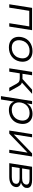

<svg xmlns="http://www.w3.org/2000/svg" viewBox="1696 -2240 723 4156"><g transform="rotate(90 2058.0 -161.5)"><path d="M72 0 150 -494H633L555 0H482L551 -433H214L145 0Z M1008 8Q921 8 865.5 -27.5Q810 -63 788.5 -127Q767 -191 784 -274Q796 -328 823 -370.5Q850 -413 890 -442.5Q930 -472 979.5 -487.5Q1029 -503 1085 -503Q1172 -503 1227 -467Q1282 -431 1303.5 -368Q1325 -305 1309 -222Q1297 -167 1269.5 -124.5Q1242 -82 1202.5 -52.5Q1163 -23 1114 -7.5Q1065 8 1008 8ZM1011 -54Q1069 -54 1115.5 -75.5Q1162 -97 1194 -137.5Q1226 -178 1237 -235Q1256 -326 1214.5 -383Q1173 -440 1080 -440Q1024 -440 977 -419Q930 -398 898.5 -358Q867 -318 855 -261Q837 -169 878 -111.5Q919 -54 1011 -54Z M1458 0 1536 -494H1609L1577 -286H1689L1920 -494H2011L1747 -256L1735 -278Q1771 -274 1791 -263.5Q1811 -253 1826.5 -232Q1842 -211 1862 -175L1958 0H1879L1794 -156Q1779 -182 1765 -197Q1751 -212 1728.5 -219.5Q1706 -227 1666 -227H1567L1531 0Z M2060 180 2167 -494H2235L2218 -381Q2240 -423 2275.5 -450Q2311 -477 2354 -490Q2397 -503 2444 -503Q2525 -503 2577.5 -467Q2630 -431 2651 -367.5Q2672 -304 2655 -221Q2640 -148 2597.5 -97Q2555 -46 2493.5 -19Q2432 8 2359 8Q2287 8 2240 -23.5Q2193 -55 2179 -107L2133 180ZM2357 -54Q2414 -54 2461 -75.5Q2508 -97 2540 -137.5Q2572 -178 2584 -235Q2603 -326 2560.5 -383Q2518 -440 2426 -440Q2370 -440 2323.5 -419Q2277 -398 2245.5 -358Q2214 -318 2201 -261Q2183 -169 2224.5 -111.5Q2266 -54 2357 -54Z M2805 0 2883 -494H2952L2889 -99H2890L3300 -494H3367L3289 0H3221L3283 -396L2872 0Z M3511 0 3589 -494H3876Q3941 -494 3982 -478Q4023 -462 4038.5 -430.5Q4054 -399 4045 -353Q4040 -332 4024 -312.5Q4008 -293 3984.5 -277.5Q3961 -262 3933 -254V-252Q3989 -242 4013 -209Q4037 -176 4026 -126Q4013 -66 3955.5 -33Q3898 0 3810 0ZM3590 -55H3812Q3874 -55 3911 -74Q3948 -93 3956 -132Q3966 -179 3934.5 -201.5Q3903 -224 3838 -224H3617ZM3625 -278H3836Q3897 -278 3930.5 -298.5Q3964 -319 3973 -356Q3982 -398 3953 -418.5Q3924 -439 3863 -439H3651Z"/></g></svg>

Font: Nunito Sans 7pt SemiExpanded Light
Style: Italic
Weight: 300
Width: 6
Italic angle: -9°
Designer: Vernon Adams
Foundry: Vernon Adams
Version: Version 3.101;gftools[0.9.27]